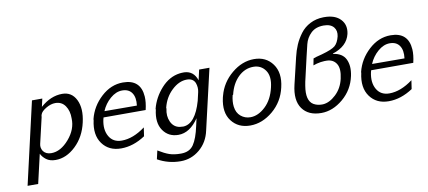

<svg xmlns="http://www.w3.org/2000/svg" viewBox="-77 -994 3261 1464"><g transform="rotate(-10 1553.5 -262.0)"><path d="M36 166 182 -470H262L248 -408Q328 -479 417 -479Q491 -479 524.5 -410.5Q558 -342 534 -237Q510 -129 437.5 -60Q365 9 282 9Q237 9 209.5 -12Q182 -33 170 -59L118 166ZM236 -351Q236 -350 234.5 -346Q233 -342 233 -340V-337V-334L186 -132Q179 -103 196 -76Q217 -48 258 -48Q331 -48 395.5 -123Q460 -198 456 -282Q457 -340 430 -379.5Q403 -419 353 -419Q318 -419 280.5 -396.5Q243 -374 236 -351Z M619 -240V-247Q643 -344 719 -414Q795 -484 888 -484Q1025 -484 1034 -350Q1037 -306 1023 -247H697Q696 -245 695 -240Q694 -235 693 -233Q676 -155 706.5 -102Q737 -49 804 -49Q892 -49 986 -119L976 -52Q884 9 789 9Q694 9 644 -60Q594 -129 619 -240ZM712 -293 963 -292Q971 -354 947 -389.5Q923 -425 872 -425Q824 -425 779.5 -386.5Q735 -348 712 -293Z M1100 -237Q1099 -238 1099 -242Q1121 -328 1183 -397Q1245 -466 1326 -477Q1339 -479 1362 -479Q1435 -476 1460 -400L1478 -480H1558L1450 -13Q1431 76 1366.5 130Q1302 184 1219 184Q1124 184 1042 138L1057 72Q1106 102 1142 114.5Q1178 127 1231 127Q1298 127 1329.5 80.5Q1361 34 1381 -60L1394 -118Q1326 -17 1237 -17Q1160 -17 1118.5 -77.5Q1077 -138 1100 -237ZM1180 -236Q1180 -234 1180.5 -232.5Q1181 -231 1181 -230Q1168 -174 1189 -128.5Q1210 -83 1257 -75Q1275 -73 1285 -73Q1378 -78 1426 -247L1441 -312Q1449 -347 1436 -383Q1420 -421 1372 -421Q1311 -421 1255 -368Q1199 -315 1180 -236Z M1619 -237Q1620 -240 1621 -245Q1622 -250 1623 -252Q1649 -351 1730 -418.5Q1811 -486 1903 -486Q1996 -486 2046.5 -416.5Q2097 -347 2071 -237Q2047 -130 1965 -61Q1883 8 1789 8Q1696 8 1645 -59Q1594 -126 1619 -237ZM1700 -246 1696 -244Q1684 -196 1689 -156Q1695 -107 1727 -80.5Q1759 -54 1801 -54Q1861 -54 1917 -106.5Q1973 -159 1994 -251Q2014 -334 1981 -381.5Q1948 -429 1888 -429Q1822 -429 1771 -379.5Q1720 -330 1700 -246Z M2174 -240 2223 -446Q2234 -494 2252.5 -537Q2271 -580 2301 -620Q2331 -660 2377 -683.5Q2423 -707 2479 -708H2487Q2570 -708 2612 -663.5Q2654 -619 2639 -551Q2617 -459 2504 -423V-420Q2576 -411 2601 -359Q2626 -307 2610 -231Q2588 -127 2508 -59.5Q2428 8 2339 8Q2239 8 2192.5 -57.5Q2146 -123 2174 -240ZM2342 -360 2352 -412Q2361 -417 2421 -432Q2500 -454 2525 -475.5Q2550 -497 2562 -546Q2571 -588 2549 -616Q2525 -646 2471 -646Q2409 -646 2372.5 -611Q2336 -576 2324 -527L2302 -435L2259 -248Q2253 -218 2250 -191Q2240 -88 2305 -64Q2330 -54 2362 -55Q2413 -58 2463 -105Q2513 -152 2529 -224Q2546 -299 2523 -337Q2499 -377 2447 -378Q2434 -379 2400 -375Q2369 -370 2342 -360Z M2691 -240V-247Q2715 -344 2791 -414Q2867 -484 2960 -484Q3097 -484 3106 -350Q3109 -306 3095 -247H2769Q2768 -245 2767 -240Q2766 -235 2765 -233Q2748 -155 2778.5 -102Q2809 -49 2876 -49Q2964 -49 3058 -119L3048 -52Q2956 9 2861 9Q2766 9 2716 -60Q2666 -129 2691 -240ZM2784 -293 3035 -292Q3043 -354 3019 -389.5Q2995 -425 2944 -425Q2896 -425 2851.5 -386.5Q2807 -348 2784 -293Z"/></g></svg>

Font: Coval
Style: Light Italic
Weight: 300
Foundry: Context Ltd
Version: Version 001.000